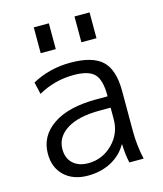

<svg xmlns="http://www.w3.org/2000/svg" viewBox="-112 -820 772 912"><g transform="rotate(-15 274.0 -363.5)"><path d="M340.8 -610.4V-737.3H415V-610.4ZM140.6 -610.4V-737.3H214.8V-610.4ZM264.6 -530.3Q374 -530.3 420.9 -485.4Q467.8 -440.4 467.8 -336.9V-139.6Q467.8 -68.4 483.4 0H413.1Q403.3 -43.9 402.3 -91.8H400.4Q373 -43.9 322.8 -17.1Q272.5 9.8 208 9.8Q135.7 9.8 92.8 -30.8Q49.8 -71.3 49.8 -139.6Q49.8 -226.6 125.5 -278.3Q201.2 -330.1 340.8 -330.1H394.5V-335Q394.5 -411.1 366.2 -440.4Q337.9 -469.7 264.6 -469.7Q170.9 -469.7 89.8 -423.8L76.2 -483.4Q162.1 -530.3 264.6 -530.3ZM122.1 -142.6Q122.1 -97.7 149.9 -72.3Q177.7 -46.9 224.6 -46.9Q293.9 -46.9 344.2 -96.7Q394.5 -146.5 394.5 -217.8V-274.4H340.8Q235.4 -274.4 178.7 -238.3Q122.1 -202.1 122.1 -142.6Z"/></g></svg>

Font: Mgen+ 1c regular
Style: Regular
Weight: 400
Designer: [Source Han Sans]
Ryoko NISHIZUKA  (kana & ideographs); Paul D. Hunt (Latin, Greek & Cyrillic); Wenlong ZHANG  (bopomofo
Version: Version 1.059.20150602